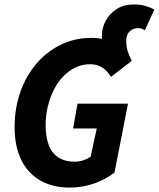

<svg xmlns="http://www.w3.org/2000/svg" viewBox="-20 -835 717 867"><path d="M575 -560 451 -579Q447 -602 443.5 -626.5Q440 -651 440 -672Q440 -709 457.5 -741.5Q475 -774 507.5 -794.5Q540 -815 585 -815Q614 -815 637.5 -808Q661 -801 677 -792L634 -698Q625 -704 618 -706Q611 -708 603 -708Q581 -708 565.5 -693.5Q550 -679 550 -651Q550 -623 557 -602.5Q564 -582 575 -560ZM294 12Q217 12 161 -20.5Q105 -53 75.5 -114Q46 -175 46 -261Q46 -345 71.5 -418.5Q97 -492 144 -547Q191 -602 254.5 -633Q318 -664 393 -664Q456 -664 502 -636.5Q548 -609 575 -560L481 -488Q463 -517 440.5 -531Q418 -545 386 -545Q352 -545 321.5 -530.5Q291 -516 266 -490.5Q241 -465 223.5 -430Q206 -395 196 -354.5Q186 -314 186 -270Q186 -220 199 -183Q212 -146 241.5 -125.5Q271 -105 318 -105Q338 -105 357 -111.5Q376 -118 389 -127L417 -255H310L330 -367H558L497 -56Q461 -27 408 -7.5Q355 12 294 12Z"/></svg>

Font: Source Code Pro ExtraLight
Style: Bold Italic
Weight: 700
Italic angle: -11°
Monospace: yes
Version: Version 1.016;hotconv 1.0.116;makeotfexe 2.5.65601